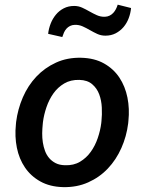

<svg xmlns="http://www.w3.org/2000/svg" viewBox="-20 -783 627 814"><path d="M48.3 -265.6Q55.2 -320.3 76.9 -370.4Q98.6 -420.4 134 -458Q169.4 -495.6 217.5 -517.6Q265.6 -539.6 324.7 -538.1Q380.9 -536.6 421.1 -513.9Q461.4 -491.2 486.1 -454.1Q510.7 -417 520.3 -369.4Q529.8 -321.8 524.4 -270.5L523.4 -259.8Q516.6 -205.1 494.6 -155.5Q472.7 -106 437.3 -68.6Q401.9 -31.2 353.8 -9.8Q305.7 11.7 247.1 10.3Q191.4 8.8 151.1 -13.7Q110.8 -36.1 85.9 -72.8Q61 -109.4 51.5 -156.7Q42 -204.1 47.4 -255.4ZM161.1 -255.4Q159.2 -237.3 158.9 -217.8Q158.7 -198.2 161.6 -179.2Q164.6 -160.2 170.9 -143.1Q177.2 -126 188.5 -112.8Q199.7 -99.6 216.1 -91.3Q232.4 -83 255.4 -82.5Q292 -81.1 319.1 -97.2Q346.2 -113.3 364.7 -139.2Q383.3 -165 394.3 -197.3Q405.3 -229.5 409.2 -260.3L410.2 -270Q413.1 -296.9 411.6 -327.1Q410.2 -357.4 400.6 -383.1Q391.1 -408.7 370.8 -426Q350.6 -443.4 316.4 -444.3Q279.8 -445.3 252.4 -429.2Q225.1 -413.1 206.5 -387Q188 -360.8 177 -328.6Q166 -296.4 162.1 -265.6ZM535.6 -749Q533.7 -727.1 525.6 -705.8Q517.6 -684.6 503.7 -668.2Q489.7 -651.9 470.5 -641.8Q451.2 -631.8 426.8 -631.8Q408.2 -631.8 392.3 -639.2Q376.5 -646.5 361.3 -655.3Q346.2 -664.1 330.6 -671.1Q314.9 -678.2 296.9 -677.7Q285.6 -677.2 276.9 -672.9Q268.1 -668.5 261.7 -661.4Q255.4 -654.3 251.2 -645Q247.1 -635.7 244.1 -626L184.1 -639.6Q186.5 -661.6 194.8 -682.9Q203.1 -704.1 217 -720.9Q231 -737.8 250.5 -747.8Q270 -757.8 294.4 -757.8Q312.5 -757.8 328.4 -750.5Q344.2 -743.2 359.6 -734.4Q375 -725.6 390.9 -718.5Q406.7 -711.4 424.8 -711.9Q436 -712.4 444.8 -716.8Q453.6 -721.2 460.2 -728.3Q466.8 -735.4 471.4 -744.4Q476.1 -753.4 479 -763.2Z"/></svg>

Font: Roboto Mono Medium
Style: Italic
Weight: 500
Designer: Google
Version: Version 2.000985; 2015; ttfautohint (v1.3)